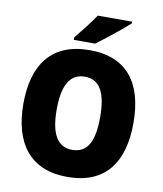

<svg xmlns="http://www.w3.org/2000/svg" viewBox="-99 -1007 930 1096"><g transform="rotate(10 366.0 -458.5)"><path d="M577 -917V-927H378C349 -882 301 -824 267 -781V-767H391C444 -806 537 -880 577 -917ZM685 -358C685 -587 587 -725 367 -725C149 -725 47 -587 47 -359C47 -130 150 10 366 10C586 10 685 -130 685 -358ZM240 -358C240 -494 277 -571 367 -571C456 -571 492 -495 492 -358C492 -221 457 -147 366 -147C278 -147 240 -223 240 -358Z"/></g></svg>

Font: Noto Sans Armenian SemiCondensed Black
Style: Regular
Weight: 900
Width: 4
Designer: Monotype Design Team
Foundry: Monotype Imaging Inc.
Version: Version 2.008